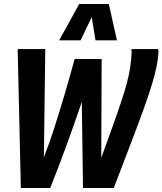

<svg xmlns="http://www.w3.org/2000/svg" viewBox="-20 -947 818 967"><path d="M553 0H398L392 -434Q361 -342 321 -231.5Q281 -121 233 0H85L69 -700H208L201 -155Q228 -223 255 -307.5Q282 -392 308 -480.5Q334 -569 356 -650H492L490 -152Q525 -248 550 -318Q575 -388 592 -439.5Q609 -491 619.5 -530.5Q630 -570 635.5 -606Q641 -642 643 -681Q643 -690 642 -700H777Q777 -695 777.5 -690Q778 -685 778 -680Q776 -650 769 -614Q762 -578 747 -528Q732 -478 706.5 -406.5Q681 -335 643 -235.5Q605 -136 553 0ZM278 -744 379 -927H528L569 -744H461L442 -861L386 -744Z"/></svg>

Font: Georama SemiCondensed
Style: Bold Italic
Weight: 700
Width: 4
Italic angle: -9°
Designer: Jean-Baptiste Levee
Foundry: Production Type
Version: Version 1.000